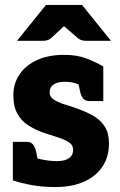

<svg xmlns="http://www.w3.org/2000/svg" viewBox="-20 -749 484 777"><path d="M203 8Q152 8 108.5 0Q65 -8 32 -19V-111L104 -122Q114 -111 147 -104Q180 -97 211 -97Q243 -97 259.5 -109Q276 -121 276 -142Q276 -163 257 -174.5Q238 -186 210 -194.5Q182 -203 156 -212Q122 -224 94 -242Q66 -260 50 -289.5Q34 -319 34 -363Q34 -411 59 -448Q84 -485 130 -506Q176 -527 239 -527Q292 -527 329.5 -512.5Q367 -498 398 -480V-415L327 -396Q311 -402 291 -410Q271 -418 242 -418Q223 -418 209 -413Q195 -408 188 -398.5Q181 -389 181 -375Q181 -356 200 -344.5Q219 -333 247.5 -324.5Q276 -316 302 -306Q335 -294 362 -277.5Q389 -261 405 -235Q421 -209 421 -169Q421 -114 394.5 -74.5Q368 -35 319.5 -13.5Q271 8 203 8ZM290 -447 398 -418V-340H342Q325 -340 316.5 -350.5Q308 -361 304 -379ZM140 -68 32 -97V-175H88Q105 -175 113.5 -164.5Q122 -154 126 -136ZM49 -584 166 -729H312L429 -584H326Q308 -584 296 -594L239 -643L186 -594Q182 -590 173.5 -587Q165 -584 156 -584Z"/></svg>

Font: Aleo Black
Style: Regular
Weight: 900
Designer: Alessio Laiso
Foundry: Alessio Laiso
Version: Version 2.001;gftools[0.9.29]